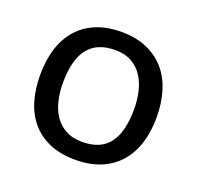

<svg xmlns="http://www.w3.org/2000/svg" viewBox="-91 -556 682 665"><g transform="rotate(20 250.0 -223.5)"><path d="M35.2 -223.1Q35.2 -278.8 49.3 -322.5Q63.5 -366.2 90.8 -396.7Q118.2 -427.2 158.2 -443.4Q198.2 -459.5 250 -459.5Q304.7 -459.5 345.2 -441.4Q385.7 -423.3 412.4 -391.8Q439 -360.4 451.9 -316.9Q464.8 -273.4 464.8 -223.1Q464.8 -168.5 450.7 -125Q436.5 -81.5 408.9 -51Q381.3 -20.5 341.3 -4.4Q301.3 11.7 250 11.7Q193.8 11.7 153.3 -6.1Q112.8 -23.9 86.4 -55.4Q60.1 -86.9 47.6 -129.9Q35.2 -172.9 35.2 -223.1ZM118.7 -223.1Q118.7 -191.4 125.5 -161.1Q132.3 -130.9 147.7 -107.2Q163.1 -83.5 188.5 -69.1Q213.9 -54.7 251 -54.7Q317.9 -54.7 349.9 -96.4Q381.8 -138.2 381.8 -223.1Q381.8 -255.9 374.8 -286.6Q367.7 -317.4 352.3 -341.1Q336.9 -364.7 311.8 -378.9Q286.6 -393.1 251 -393.1Q184.1 -393.1 151.4 -351.3Q118.7 -309.6 118.7 -223.1Z"/></g></svg>

Font: PT Astra Sans
Style: Regular
Weight: 400
Designer: A.Korolkova, I. Chaeva
Foundry: ParaType Ltd
Version: Version 1.001; ttfautohint (v1.6)